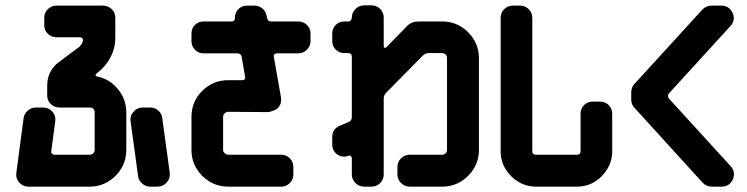

<svg xmlns="http://www.w3.org/2000/svg" viewBox="-20 -696 2787 716"><path d="M451 -137Q451 -99 432.5 -68Q414 -37 383 -18.5Q352 0 314 0H86Q65 0 51 -16Q38 -31 41 -52L68 -256Q71 -273 84 -284Q97 -295 114 -295H141Q162 -295 176 -279Q189 -264 186 -243L171 -131Q170 -127 173.5 -123Q177 -119 182 -119H314Q322 -119 327.5 -124.5Q333 -130 333 -137V-276Q333 -295 314 -295H202Q183 -295 169.5 -308Q156 -321 156 -340V-376Q156 -432 200 -465H201Q201 -465 205.5 -468.5Q210 -472 225.5 -484Q241 -496 274 -520Q286 -530 289 -543Q291 -548 287.5 -552.5Q284 -557 279 -557H191Q172 -557 158.5 -570Q145 -583 145 -602V-630Q145 -649 158.5 -662Q172 -675 191 -675H364Q383 -675 396.5 -662Q410 -649 410 -630V-555Q410 -517 392.5 -483Q375 -449 345 -426L339 -421Q336 -419 336.5 -415.5Q337 -412 341 -411Q388 -402 419.5 -364Q451 -326 451 -276ZM613 -52Q615 -30 602 -16Q588 0 567 0H540Q523 0 510 -11.5Q497 -23 495 -39L467 -243Q464 -265 478 -279Q491 -295 512 -295H540Q557 -295 570 -284Q583 -273 585 -256Z M1138 -543Q1138 -524 1124.5 -510.5Q1111 -497 1092 -497H1012Q1007 -497 1003.5 -493.5Q1000 -490 1001 -485L1028 -332Q1031 -310 1018 -295Q1011 -287 997 -282.5Q983 -278 983 -278L831 -279Q823 -279 818 -273Q812 -269 812 -260V-137Q812 -130 818 -124.5Q824 -119 831 -119H1029Q1048 -119 1061 -105.5Q1074 -92 1074 -73V-46Q1074 -27 1061 -13.5Q1048 0 1029 0H831Q793 0 762 -18.5Q731 -37 712.5 -68Q694 -99 694 -137V-260Q694 -317 734 -357Q774 -397 831 -397H883Q896 -397 894 -410L881 -485Q878 -497 865 -497H739Q720 -497 707 -510.5Q694 -524 694 -543V-570Q694 -590 707 -603Q720 -616 739 -616H844Q856 -616 856 -628Q855 -644 866 -659Q880 -675 901 -675H929Q946 -675 958.5 -664.5Q971 -654 974 -638L976 -629Q978 -616 991 -616H1092Q1111 -616 1124.5 -603Q1138 -590 1138 -570Z M1766 -137Q1766 -99 1747.5 -68Q1729 -37 1698 -18.5Q1667 0 1629 0H1508Q1489 0 1475.5 -13.5Q1462 -27 1462 -46V-73Q1462 -92 1475.5 -105.5Q1489 -119 1508 -119H1629Q1637 -119 1642 -124.5Q1647 -130 1647 -137V-479Q1647 -496 1629 -498H1578Q1566 -498 1556 -488L1420 -350Q1411 -341 1411 -328V-46Q1411 -27 1398 -13.5Q1385 0 1365 0H1338Q1319 0 1305.5 -13.5Q1292 -27 1292 -46V-106Q1292 -111 1288.5 -114Q1285 -117 1280 -115Q1273 -112 1264 -112Q1250 -112 1239 -119Q1219 -133 1219 -157V-185Q1219 -215 1247 -227L1280 -241Q1292 -246 1292 -259V-485Q1292 -498 1279 -498H1264Q1245 -498 1232 -511Q1219 -524 1219 -543V-571Q1219 -590 1232 -603Q1245 -616 1264 -616H1279Q1285 -616 1288.5 -620.5Q1292 -625 1292 -630Q1292 -649 1305.5 -662.5Q1319 -676 1338 -676H1365Q1385 -676 1398 -662.5Q1411 -649 1411 -630V-523Q1411 -519 1414.5 -518Q1418 -517 1420 -519L1498 -599Q1515 -616 1541 -616H1629Q1667 -616 1698 -597.5Q1729 -579 1747.5 -548Q1766 -517 1766 -479Z M2263 -132Q2263 -96 2245 -66Q2227 -36 2197.5 -18Q2168 0 2131 0H1979Q1943 0 1913 -18Q1883 -36 1865 -66Q1847 -96 1847 -132V-629Q1847 -648 1860 -661.5Q1873 -675 1892 -675H1920Q1939 -675 1952 -661.5Q1965 -648 1965 -629V-132Q1965 -119 1979 -119H2131Q2145 -119 2145 -132V-272Q2145 -291 2158 -304Q2171 -317 2190 -317H2218Q2237 -317 2250 -304Q2263 -291 2263 -272Z M2713 -27Q2700 0 2671 0H2634Q2614 0 2600 -15L2346 -294Q2334 -306 2334 -325V-351Q2334 -370 2346 -383L2599 -660Q2613 -675 2633 -675H2670Q2699 -675 2712 -648Q2724 -621 2704 -599Q2690 -584 2662 -553Q2634 -522 2599.5 -484.5Q2565 -447 2532 -410.5Q2499 -374 2475 -348Q2467 -338 2475 -328L2705 -76Q2724 -55 2713 -27Z"/></svg>

Font: Monomaniac One
Style: Regular
Weight: 400
Version: Version 1.000; ttfautohint (v1.8.3)